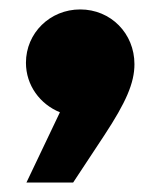

<svg xmlns="http://www.w3.org/2000/svg" viewBox="-20 -239 342 407"><path d="M135 148 201 48C247 -22 265 -63 265 -103C265 -168 215 -219 150 -219C86 -219 35 -169 35 -106C35 -58 65 -18 107 -1L36 148Z"/></svg>

Font: Bounded
Style: Bold
Weight: 700
Designer: Vlad Churkin
Version: Version 3.0